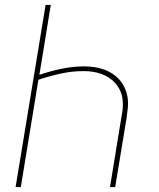

<svg xmlns="http://www.w3.org/2000/svg" viewBox="-20 -755 640 775"><path d="M43 0 164 -735H185L139 -453Q183 -468 228.5 -477.5Q274 -487 320 -487Q341 -487 361 -484Q381 -481 399.5 -474.5Q418 -468 434.5 -457Q451 -446 463.5 -431.5Q476 -417 484 -399Q492 -381 495 -361Q498 -341 496 -320.5Q494 -300 491 -279L445 0H424L470 -282Q474 -300 475.5 -319Q477 -338 474.5 -356Q472 -374 464.5 -390Q457 -406 445.5 -419Q434 -432 419.5 -441.5Q405 -451 388 -457Q371 -463 353 -465.5Q335 -468 317 -468Q271 -468 225.5 -458Q180 -448 135 -433L64 0Z"/></svg>

Font: Iosevka Curly ThExObl
Style: Regular
Weight: 100
Width: 7
Italic angle: -9°
Monospace: yes
Designer: Belleve Invis
Foundry: Belleve Invis
Version: Version 11.1.0; ttfautohint (v1.8.3)